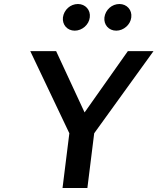

<svg xmlns="http://www.w3.org/2000/svg" viewBox="-20 -948 786 958"><path d="M294 -861C290 -825 315 -795 353 -795C390 -795 424 -825 428 -861C433 -898 406 -928 369 -928C331 -928 299 -899 294 -861ZM501 -861C497 -825 522 -795 560 -795C597 -795 631 -825 635 -861C640 -898 613 -928 576 -928C538 -928 506 -899 501 -861ZM746 -693H618L402 -387L260 -693H131L326 -283L292 -10H416L450 -283Z"/></svg>

Font: Bluebird
Style: LiObl
Weight: 300
Designer: Jasper
Foundry: Cannot Into Space Fonts
Version: Version 0.98